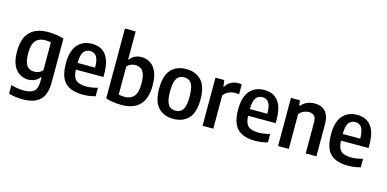

<svg xmlns="http://www.w3.org/2000/svg" viewBox="-90 -1339 4232 2100"><g transform="rotate(15 2026.0 -289.0)"><path d="M229 230Q192 230 150.2 224.8Q108.5 219.5 71.5 208.5V111Q111 122.5 148.2 128Q185.5 133.5 219.5 133.5Q295 133.5 331.5 101.2Q368 69 368 -10.5V-56.5H362Q341.5 -28.5 308 -11.2Q274.5 6 230.5 6Q179.5 6 135 -20.8Q90.5 -47.5 63 -106.2Q35.5 -165 35.5 -262Q35.5 -553.5 314 -553.5Q358 -553.5 405.2 -546.5Q452.5 -539.5 489.5 -527V-31Q489.5 108.5 424.2 169.2Q359 230 229 230ZM276 -95.5Q301.5 -95.5 326.5 -106Q351.5 -116.5 368 -138.5V-452Q355.5 -454.5 338.5 -456.8Q321.5 -459 304 -459Q234 -459 196.5 -417Q159 -375 159 -272.5Q159 -202 173.8 -163.5Q188.5 -125 214.8 -110.2Q241 -95.5 276 -95.5Z M850.5 10Q715.5 10 650.5 -56Q585.5 -122 585.5 -273.5Q585.5 -415 645.2 -484.2Q705 -553.5 810.5 -553.5Q912 -553.5 966.5 -484Q1021 -414.5 1021 -270V-235H708.5Q711.5 -151.5 747.8 -118.8Q784 -86 866 -86Q895 -86 926.8 -91Q958.5 -96 993.5 -105.5V-9.5Q954.5 1 920 5.5Q885.5 10 850.5 10ZM809.5 -472Q763.5 -472 736.5 -438Q709.5 -404 708 -310.5H906.5Q905 -404 879.8 -438Q854.5 -472 809.5 -472Z M1287 9.5Q1243 9.5 1196.2 2.8Q1149.5 -4 1111 -17V-808H1232.5V-491H1238.5Q1259 -519 1292.5 -536.2Q1326 -553.5 1370 -553.5Q1422.5 -553.5 1466.8 -526.8Q1511 -500 1538 -440.2Q1565 -380.5 1565 -282.5Q1565 10 1287 9.5ZM1296.5 -85Q1367.5 -85 1404.5 -127Q1441.5 -169 1441.5 -272Q1441.5 -343.5 1426.5 -382.5Q1411.5 -421.5 1385.2 -436.5Q1359 -451.5 1324.5 -451.5Q1298.5 -451.5 1273.8 -440.8Q1249 -430 1232.5 -408.5V-93.5Q1245 -89.5 1262 -87.2Q1279 -85 1296.5 -85Z M1876.5 10Q1768 10 1705 -57.2Q1642 -124.5 1642 -271Q1642 -418.5 1704.2 -486Q1766.5 -553.5 1876.5 -553.5Q1985.5 -553.5 2048 -485.5Q2110.5 -417.5 2110.5 -272Q2110.5 -125 2047.8 -57.5Q1985 10 1876.5 10ZM1876.5 -83.5Q1911 -83.5 1935.8 -99.8Q1960.5 -116 1973.8 -156.5Q1987 -197 1987 -270Q1987 -345 1973.5 -386.2Q1960 -427.5 1935.2 -443.8Q1910.5 -460 1876.5 -460Q1842 -460 1817.2 -443.8Q1792.5 -427.5 1779 -386.8Q1765.5 -346 1765.5 -272.5Q1765.5 -198.5 1778.8 -157.5Q1792 -116.5 1816.8 -100Q1841.5 -83.5 1876.5 -83.5Z M2206.5 0V-545H2306.5L2316 -472H2322.5Q2345.5 -513.5 2383 -532.8Q2420.5 -552 2464 -552Q2475 -552 2485 -551Q2495 -550 2503 -548.5V-436Q2491.5 -438.5 2480 -439Q2468.5 -439.5 2456.5 -439.5Q2420 -439.5 2384.2 -423.2Q2348.5 -407 2328 -376V0Z M2801 10Q2666 10 2601 -56Q2536 -122 2536 -273.5Q2536 -415 2595.8 -484.2Q2655.5 -553.5 2761 -553.5Q2862.5 -553.5 2917 -484Q2971.5 -414.5 2971.5 -270V-235H2659Q2662 -151.5 2698.2 -118.8Q2734.5 -86 2816.5 -86Q2845.5 -86 2877.2 -91Q2909 -96 2944 -105.5V-9.5Q2905 1 2870.5 5.5Q2836 10 2801 10ZM2760 -472Q2714 -472 2687 -438Q2660 -404 2658.5 -310.5H2857Q2855.5 -404 2830.2 -438Q2805 -472 2760 -472Z M3061.5 0V-545H3162.5L3171 -486.5H3177.5Q3236.5 -553.5 3329.5 -553.5Q3377.5 -553.5 3415 -534.8Q3452.5 -516 3474 -473.5Q3495.5 -431 3495.5 -359.5V0H3374.5V-351.5Q3374.5 -405.5 3352 -426Q3329.5 -446.5 3292 -446.5Q3264.5 -446.5 3234 -433.8Q3203.5 -421 3183 -391.5V0Z M3852.5 10Q3717.5 10 3652.5 -56Q3587.5 -122 3587.5 -273.5Q3587.5 -415 3647.2 -484.2Q3707 -553.5 3812.5 -553.5Q3914 -553.5 3968.5 -484Q4023 -414.5 4023 -270V-235H3710.5Q3713.5 -151.5 3749.8 -118.8Q3786 -86 3868 -86Q3897 -86 3928.8 -91Q3960.5 -96 3995.5 -105.5V-9.5Q3956.5 1 3922 5.5Q3887.5 10 3852.5 10ZM3811.5 -472Q3765.5 -472 3738.5 -438Q3711.5 -404 3710 -310.5H3908.5Q3907 -404 3881.8 -438Q3856.5 -472 3811.5 -472Z"/></g></svg>

Font: Encode Sans Semi Condensed SemiBold
Style: Regular
Weight: 600
Width: 4
Designer: Multiple Designers
Foundry: Impallari Type
Version: Version 3.000; ttfautohint (v1.8.3) -l 8 -r 50 -G 200 -x 14 